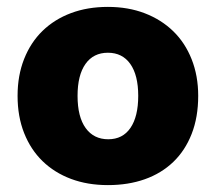

<svg xmlns="http://www.w3.org/2000/svg" viewBox="-20 -521 626 557"><path d="M555 -243Q555 -181 536 -132.5Q517 -84 482.5 -51Q448 -18 400 -1Q352 16 293 16Q234 16 186 -2Q138 -20 103.5 -53.5Q69 -87 50 -135Q31 -183 31 -243Q31 -302 50 -350Q69 -398 103.5 -431.5Q138 -465 186 -483Q234 -501 293 -501Q352 -501 400 -482.5Q448 -464 482.5 -430.5Q517 -397 536 -349Q555 -301 555 -243ZM205 -243Q205 -182 228.5 -149.5Q252 -117 294 -117Q336 -117 358.5 -150Q381 -183 381 -243Q381 -303 358 -335.5Q335 -368 293 -368Q251 -368 228 -335.5Q205 -303 205 -243Z"/></svg>

Font: Baloo Chettan
Style: Regular
Weight: 400
Designer: Maithili Shingre and Ek Type
Foundry: Ek Type
Version: Version 1.443;PS 1.000;hotconv 16.6.51;makeotf.lib2.5.65220;